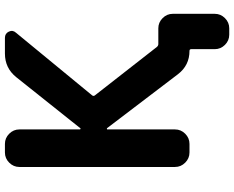

<svg xmlns="http://www.w3.org/2000/svg" viewBox="-104 -690 933 764"><g transform="rotate(-90 362.0 -308.5)"><path d="M233.4 -348.6Q231.4 -349.6 230 -349.1Q228.5 -348.6 228.5 -347.7V-78.1Q228.5 -54.7 211.4 -37.6Q194.3 -20.5 170.9 -20.5H136.7Q113.3 -20.5 96.2 -37.6Q79.1 -54.7 79.1 -78.1V-697.3Q79.1 -720.7 96.2 -737.8Q113.3 -754.9 136.7 -754.9H170.9Q194.3 -754.9 211.4 -737.8Q228.5 -720.7 228.5 -697.3V-457Q228.5 -455.1 230.5 -454.1Q232.4 -453.1 233.4 -455.1L436.5 -710Q472.7 -754.9 530.3 -754.9H592.8Q610.4 -754.9 617.7 -739.3Q625 -723.6 613.3 -710.9L364.3 -408.2Q359.4 -402.3 364.3 -396.5L556.6 -150.4Q561.5 -144.5 568.4 -144.5H630.9Q654.3 -144.5 671.4 -127.4Q688.5 -110.4 688.5 -86.9V80.1Q688.5 103.5 671.4 120.6Q654.3 137.7 630.9 137.7H605.5Q582 137.7 564.9 120.6Q547.9 103.5 547.9 80.1V-13.7Q547.9 -20.5 541 -20.5Q483.4 -20.5 448.2 -66.4Z"/></g></svg>

Font: Gen Jyuu Gothic P Bold
Style: Bold
Weight: 700
Designer: [Source Han Sans]
Ryoko NISHIZUKA  (kana & ideographs); Paul D. Hunt (Latin, Greek & Cyrillic); Wenlong ZHANG  (bopomofo
Version: Version 1.002.20150607